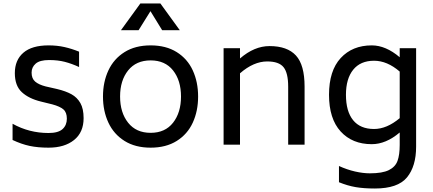

<svg xmlns="http://www.w3.org/2000/svg" viewBox="-20 -829 2479 1100"><path d="M52 -27V-120Q147 -67 258 -67Q314 -67 338.5 -89.5Q363 -112 363 -149Q363 -185 343.5 -202Q324 -219 280 -231L215 -247Q145 -264 105 -301Q65 -338 65 -410Q65 -485 114 -527Q163 -569 258 -569Q307 -569 349 -559.5Q391 -550 433 -533V-445Q392 -464 352 -474.5Q312 -485 261 -485Q208 -485 184.5 -464.5Q161 -444 161 -413Q161 -379 181.5 -361.5Q202 -344 241 -334L307 -319Q357 -307 389.5 -289Q422 -271 440.5 -238.5Q459 -206 459 -152Q459 -71 404.5 -27Q350 17 258 17Q197 17 150 7Q103 -3 52 -27Z M570 0ZM570 -276Q570 -359 601 -425.5Q632 -492 693.5 -530.5Q755 -569 843 -569Q931 -569 992.5 -530.5Q1054 -492 1084.5 -425.5Q1115 -359 1115 -276Q1115 -193 1084.5 -126.5Q1054 -60 992.5 -21.5Q931 17 843 17Q755 17 693.5 -21.5Q632 -60 601 -126.5Q570 -193 570 -276ZM1017 -276Q1017 -368 971.5 -425.5Q926 -483 843 -483Q760 -483 714 -425.5Q668 -368 668 -276Q668 -184 714 -126Q760 -68 843 -68Q926 -68 971.5 -126Q1017 -184 1017 -276ZM909 -656 842 -765 774 -656H673L784 -809H899L1010 -656Z M1725 -333V0H1631V-333Q1631 -411 1604.5 -444Q1578 -477 1511 -477Q1433 -477 1355 -409V0H1261V-553H1355V-494Q1437 -565 1524 -565Q1626 -565 1675.5 -511Q1725 -457 1725 -333Z M2364 -553V11Q2364 124 2311.5 187.5Q2259 251 2128 251Q2064 251 2017.5 243Q1971 235 1922 215V122Q1968 143 2014 153.5Q2060 164 2099 164Q2171 164 2208 145.5Q2245 127 2257.5 92.5Q2270 58 2270 1V-70Q2191 -3 2110 -3Q1998 -3 1931.5 -76Q1865 -149 1865 -286Q1865 -424 1932 -496.5Q1999 -569 2110 -569Q2190 -569 2270 -501V-553ZM2270 -152V-419Q2198 -481 2123 -481Q2045 -481 2003.5 -429.5Q1962 -378 1962 -286Q1962 -191 2003 -140.5Q2044 -90 2123 -90Q2196 -90 2270 -152Z"/></svg>

Font: Biryani
Style: Regular
Weight: 400
Designer: Dan Reynolds and Mathieu Réguer
Foundry: Dan Reynolds and Mathieu Réguer
Version: Version 1.004; ttfautohint (v1.1) -l 5 -r 5 -G 72 -x 0 -D la